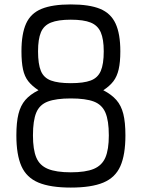

<svg xmlns="http://www.w3.org/2000/svg" viewBox="-20 -834 640 868"><path d="M300 14Q208 14 154 -8.5Q100 -31 77 -82.5Q54 -134 54 -222Q54 -281 63.5 -319Q73 -357 94.5 -382Q116 -407 154 -426Q125 -445 108 -466.5Q91 -488 84 -520.5Q77 -553 77 -602Q77 -681 98 -727.5Q119 -774 168 -794Q217 -814 300 -814Q384 -814 432.5 -794Q481 -774 502.5 -727.5Q524 -681 524 -602Q524 -553 516.5 -520.5Q509 -488 492.5 -466.5Q476 -445 447 -426Q484 -407 506 -382Q528 -357 537.5 -319Q547 -281 547 -222Q547 -134 524 -82.5Q501 -31 447 -8.5Q393 14 300 14ZM300 -55Q367 -55 404 -70.5Q441 -86 456.5 -122Q472 -158 472 -222Q472 -289 456.5 -325Q441 -361 404 -375Q367 -389 300 -389Q234 -389 196.5 -375Q159 -361 144 -325Q129 -289 129 -222Q129 -158 144 -122Q159 -86 196.5 -70.5Q234 -55 300 -55ZM300 -458Q358 -458 390 -470Q422 -482 435.5 -513Q449 -544 449 -602Q449 -657 435.5 -688Q422 -719 390 -732Q358 -745 300 -745Q243 -745 210.5 -732Q178 -719 165 -688Q152 -657 152 -602Q152 -544 165 -513Q178 -482 210.5 -470Q243 -458 300 -458Z"/></svg>

Font: Victor Mono Thin
Style: Regular
Weight: 400
Monospace: yes
Version: Version 1.561;gftools[0.9.30]